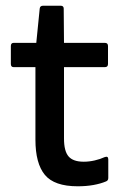

<svg xmlns="http://www.w3.org/2000/svg" viewBox="-20 -640 429 672"><path d="M252 12Q170 12 137 -28Q104 -68 104 -151V-405H28Q18 -405 18 -416V-479Q18 -490 28 -490H107L119 -610Q120 -620 131 -620H192Q203 -620 203 -610L204 -490H347Q358 -490 358 -479V-416Q358 -405 347 -405H204V-155Q204 -111 220 -92.5Q236 -74 273 -74Q292 -74 311.5 -78.5Q331 -83 346 -90Q359 -95 359 -82V-17Q359 -8 351 -5Q332 3 307 7.5Q282 12 252 12Z"/></svg>

Font: Sofia Sans SemiBold
Style: Regular
Weight: 600
Designer: Botio Nikoltchev, Ani Petrova
Foundry: lettersoup
Version: Version 4.101; ttfautohint (v1.8.4.7-5d5b)